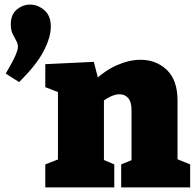

<svg xmlns="http://www.w3.org/2000/svg" viewBox="-20 -815 850 835"><path d="M27 -709Q27 -752 53 -773.5Q79 -795 111 -795Q144 -795 172.5 -771Q201 -747 201 -699Q201 -654 170.5 -594Q140 -534 63 -458L5 -495Q36 -548 47 -573.5Q58 -599 58 -611Q58 -625 50.5 -638Q43 -651 35 -667.5Q27 -684 27 -709ZM177 0V-100L254 -130L232 -103V-436L254 -406L177 -436V-536L388 -546L412 -453L387 -461Q435 -508 488.5 -531.5Q542 -555 591 -555Q659 -555 705.5 -511Q752 -467 752 -378V-103L736 -129L807 -100V0H507V-100L573 -127L552 -99V-336Q552 -372 537.5 -388.5Q523 -405 500 -405Q482 -405 461.5 -395.5Q441 -386 420 -369L432 -395V-99L416 -126L477 -100V0Z"/></svg>

Font: Bitter Thin Black
Style: Regular
Weight: 900
Version: Version 3.020